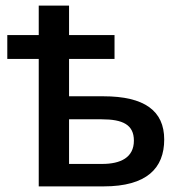

<svg xmlns="http://www.w3.org/2000/svg" viewBox="-20 -664 649 684"><path d="M226 -644H118V-539H6V-454H118V0H349C503 0 565 -65 565 -167C565 -269 495 -321 348 -321H226V-454H388V-539H226ZM342 -239C417 -239 457 -220 457 -163C457 -103 410 -80 344 -80H226V-239Z"/></svg>

Font: Noto Sans Thai Medium
Style: Regular
Weight: 500
Designer: Monotype Design Team
Foundry: Monotype Imaging Inc.
Version: Version 1.901